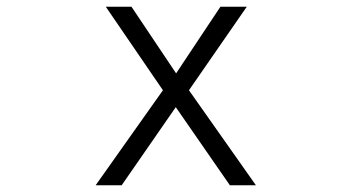

<svg xmlns="http://www.w3.org/2000/svg" viewBox="-20 -518 1040 568"><path d="M737 30 539 -251 710 -498H632L501 -301L369 -498H293L462 -251L263 30H340L500 -201L660 30Z"/></svg>

Font: LINE Seed JP App_OTF Regular
Style: Regular
Weight: 400
Designer: LY Corporation & Fontrix & Fontworks
Version: Version 1.002